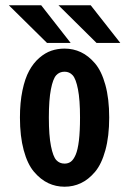

<svg xmlns="http://www.w3.org/2000/svg" viewBox="-20 -696 490 727"><path d="M435.5 -533.5H345.5L201.5 -676H323.5ZM247.5 -533.5H158L13.5 -676H136ZM55.5 -251Q55.5 -308 65 -353.5Q74.5 -399 90.5 -428.2Q106.5 -457.5 128.8 -476.8Q151 -496 174.5 -504Q198 -512 224.5 -512Q257.5 -512 286.2 -498.5Q315 -485 339.8 -456Q364.5 -427 379 -374.5Q393.5 -322 393.5 -251Q393.5 -180 379 -127.2Q364.5 -74.5 339.8 -45.2Q315 -16 286.2 -2.5Q257.5 11 224.5 11Q191.5 11 162.8 -2.5Q134 -16 109 -45.2Q84 -74.5 69.8 -127.2Q55.5 -180 55.5 -251ZM224.5 -76.5Q238.5 -76.5 248.5 -84Q258.5 -91.5 266.5 -110Q274.5 -128.5 278.8 -163.8Q283 -199 283 -251Q283 -318.5 275.2 -358Q267.5 -397.5 255.2 -411Q243 -424.5 224.5 -424.5Q205 -424.5 192.8 -411Q180.5 -397.5 172.8 -358Q165 -318.5 165 -251Q165 -182.5 173 -142.8Q181 -103 193.2 -89.8Q205.5 -76.5 224.5 -76.5Z"/></svg>

Font: League Mono Condensed Medium
Style: Regular
Weight: 500
Width: 1
Designer: Tyler Finck
Foundry: The League of Moveable Type / Tyler Finck
Version: Version 2.210